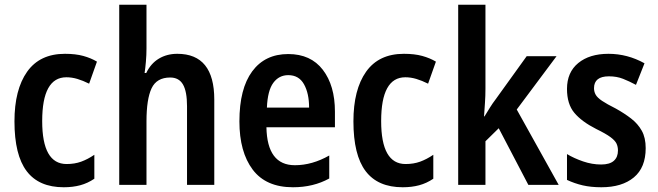

<svg xmlns="http://www.w3.org/2000/svg" viewBox="-20 -780 2774 810"><path d="M249 10Q144 10 92.5 -58Q41 -126 41 -268Q41 -402 94.5 -477.5Q148 -553 254 -553Q299 -553 331.5 -544Q364 -535 389 -520L356 -427Q330 -440 306.5 -447Q283 -454 260 -454Q158 -454 158 -269Q158 -88 261 -88Q295 -88 322.5 -98Q350 -108 378 -127V-26Q350 -7 318.5 1.5Q287 10 249 10Z M598 -575Q598 -548 595.5 -519.5Q593 -491 590 -472H597Q616 -512 650 -532.5Q684 -553 728 -553Q884 -553 884 -360V0H769V-332Q769 -394 752 -423.5Q735 -453 698 -453Q641 -453 619.5 -407.5Q598 -362 598 -268V0H483V-760H598Z M1196 -552Q1291 -552 1342 -485.5Q1393 -419 1393 -309V-243H1104Q1107 -83 1224 -83Q1297 -83 1369 -124V-27Q1302 10 1216 10Q1102 10 1046 -64.5Q990 -139 990 -268Q990 -406 1044 -479Q1098 -552 1196 -552ZM1196 -463Q1157 -463 1133 -430.5Q1109 -398 1106 -326H1284Q1284 -386 1262.5 -424.5Q1241 -463 1196 -463Z M1679 10Q1574 10 1522.5 -58Q1471 -126 1471 -268Q1471 -402 1524.5 -477.5Q1578 -553 1684 -553Q1729 -553 1761.5 -544Q1794 -535 1819 -520L1786 -427Q1760 -440 1736.5 -447Q1713 -454 1690 -454Q1588 -454 1588 -269Q1588 -88 1691 -88Q1725 -88 1752.5 -98Q1780 -108 1808 -127V-26Q1780 -7 1748.5 1.5Q1717 10 1679 10Z M2028 -406Q2028 -375 2026 -347Q2024 -319 2022 -289H2024Q2037 -310 2047.5 -327Q2058 -344 2071 -361L2202 -543H2328L2160 -318L2337 0H2209L2084 -239L2028 -184V0H1913V-760H2028Z M2704 -155Q2704 -73 2654 -31.5Q2604 10 2517 10Q2473 10 2438.5 2Q2404 -6 2372 -21V-130Q2402 -112 2440 -99Q2478 -86 2516 -86Q2552 -86 2569.5 -101.5Q2587 -117 2587 -145Q2587 -161 2581 -174Q2575 -187 2555.5 -201.5Q2536 -216 2495 -236Q2434 -267 2403 -304Q2372 -341 2372 -405Q2372 -475 2419.5 -514Q2467 -553 2547 -553Q2627 -553 2699 -513L2663 -422Q2635 -437 2608.5 -447.5Q2582 -458 2549 -458Q2486 -458 2486 -408Q2486 -393 2493 -380.5Q2500 -368 2520 -354.5Q2540 -341 2578 -322Q2614 -302 2642.5 -280Q2671 -258 2687.5 -228.5Q2704 -199 2704 -155Z"/></svg>

Font: Noto Sans Gujarati Condensed SemiBold
Style: Regular
Weight: 600
Width: 3
Designer: Jelle Bosma - Monotype Design Team, Universal Thirst
Foundry: Monotype Imaging Inc.
Version: Version 2.106; ttfautohint (v1.8.4.7-5d5b)